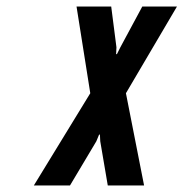

<svg xmlns="http://www.w3.org/2000/svg" viewBox="-20 -567 561 587"><path d="M83.5 0H194L274.5 -135L283 -155.5H285.5L286.5 -135L309.5 0H420.5L365 -282L521 -547H415L348 -422.5L337.5 -401.5H335L336 -422.5L320 -547H214L256 -282Z"/></svg>

Font: League Gothic SemiExpanded Italic
Style: Regular
Weight: 400
Width: 6
Designer: The League of Moveable Type
Version: Version 1.600; ttfautohint (v1.8.3)